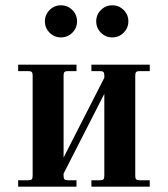

<svg xmlns="http://www.w3.org/2000/svg" viewBox="-20 -698 628 718"><path d="M47.9 0V-23.9H85.9Q95.2 -23.9 98.6 -27.3Q102.1 -30.8 102.1 -40V-416Q102.1 -425.3 98.6 -428.7Q95.2 -432.1 85.9 -432.1H47.9V-456.1H266.1V-432.1H233.9Q224.6 -432.1 221.2 -428.7Q217.8 -425.3 217.8 -416V-108.9L370.1 -407.2V-416Q370.1 -425.3 366.7 -428.7Q363.3 -432.1 354 -432.1H321.8V-456.1H540V-432.1H502Q492.7 -432.1 489.3 -428.7Q485.8 -425.3 485.8 -416V-40Q485.8 -30.8 489.3 -27.3Q492.7 -23.9 502 -23.9H540V0H321.8V-23.9H354Q363.3 -23.9 366.7 -27.3Q370.1 -30.8 370.1 -40V-347.2L217.8 -48.8V-40Q217.8 -30.8 221.2 -27.3Q224.6 -23.9 233.9 -23.9H266.1V0ZM357.4 -660.6Q375 -678.2 399.9 -678.2Q424.8 -678.2 442.4 -660.6Q460 -643.1 460 -618.2Q460 -593.3 442.4 -575.7Q424.8 -558.1 399.9 -558.1Q375 -558.1 357.4 -575.7Q339.8 -593.3 339.8 -618.2Q339.8 -643.1 357.4 -660.6ZM165.5 -660.6Q183.1 -678.2 208 -678.2Q232.9 -678.2 250.5 -660.6Q268.1 -643.1 268.1 -618.2Q268.1 -593.3 250.5 -575.7Q232.9 -558.1 208 -558.1Q183.1 -558.1 165.5 -575.7Q147.9 -593.3 147.9 -618.2Q147.9 -643.1 165.5 -660.6Z"/></svg>

Font: Flanker Steampunk
Style: Bold
Weight: 700
Designer: Alexey Kryukov, Leonardo Di Lena
Foundry: Alexey Kryukov, Leonardo Di Lena
Version: 1.210